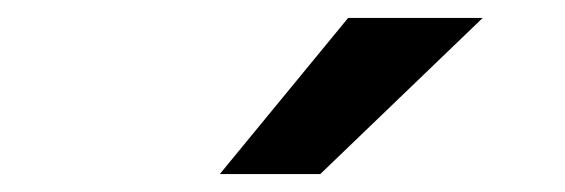

<svg xmlns="http://www.w3.org/2000/svg" viewBox="-20 -781 630 214"><path d="M225 -587 368 -761H518L337 -587Z"/></svg>

Font: Wix Madefor Text
Style: Bold Italic
Weight: 700
Italic angle: -12°
Designer: Dalton Maag Ltd
Foundry: Dalton Maag Ltd
Version: Version 3.100